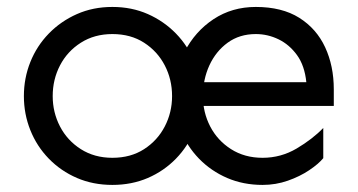

<svg xmlns="http://www.w3.org/2000/svg" viewBox="-20 -518 1030 553"><path d="M303.7 14.6Q248 14.6 201.7 -5.4Q155.3 -25.4 120.6 -61Q85.9 -96.7 67.4 -143.1Q48.8 -189.5 48.8 -241.2Q48.8 -293 67.4 -339.4Q85.9 -385.7 120.6 -421.4Q155.3 -457 201.7 -477.5Q248 -498 303.7 -498Q359.4 -498 405.8 -477.5Q452.1 -457 486.8 -421.4Q521.5 -385.7 540 -339.4Q558.6 -293 558.6 -241.2Q558.6 -189.5 540 -143.1Q521.5 -96.7 486.8 -61Q452.1 -25.4 405.8 -5.4Q359.4 14.6 303.7 14.6ZM303.7 -63.5Q356.4 -63.5 395 -88.4Q433.6 -113.3 454.6 -153.8Q475.6 -194.3 475.6 -241.2Q475.6 -289.1 454.6 -329.6Q433.6 -370.1 395 -395Q356.4 -419.9 303.7 -419.9Q252 -419.9 212.9 -395Q173.8 -370.1 152.8 -329.6Q131.8 -289.1 131.8 -241.2Q131.8 -194.3 152.8 -153.8Q173.8 -113.3 212.9 -88.4Q252 -63.5 303.7 -63.5ZM736.3 14.6Q680.7 14.6 634.3 -5.4Q587.9 -25.4 553.2 -61Q518.6 -96.7 500 -143.1Q481.4 -189.5 481.4 -241.2Q481.4 -310.5 511.7 -369.1Q542 -427.7 595.2 -462.9Q648.4 -498 716.8 -498Q792 -498 841.8 -466.8Q891.6 -435.5 916.5 -381.8Q941.4 -328.1 941.4 -260.7V-212.9H556.6V-281.2H862.3Q857.4 -329.1 835.4 -359.4Q813.5 -389.6 782.2 -404.8Q751 -419.9 716.8 -419.9Q669.9 -419.9 635.7 -395Q601.6 -370.1 583 -329.6Q564.5 -289.1 564.5 -241.2Q564.5 -194.3 585.4 -153.8Q606.4 -113.3 645.5 -88.4Q684.6 -63.5 736.3 -63.5Q789.1 -63.5 834.5 -90.3Q879.9 -117.2 911.1 -149.4V-62.5Q897.5 -45.9 870.6 -27.8Q843.8 -9.8 809.1 2.4Q774.4 14.6 736.3 14.6Z"/></svg>

Font: Sen
Style: Regular
Weight: 400
Designer: Kosal Sen, Philatype
Foundry: Philatype
Version: Version 2.000;gftools[0.9.31]